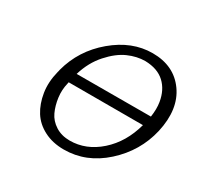

<svg xmlns="http://www.w3.org/2000/svg" viewBox="-155 -892 1126 1094"><g transform="rotate(30 408.0 -345.5)"><path d="M137 -346Q138 -349 139.5 -355Q141 -361 141 -363Q180 -510 299 -610Q418 -710 553 -710Q694 -710 767 -607.5Q840 -505 804 -344Q769 -193 651.5 -87Q534 19 387 19Q314 19 257.5 -10Q201 -39 170 -88.5Q139 -138 128.5 -204.5Q118 -271 137 -346ZM221 -327Q219 -323 219 -319Q207 -271 213.5 -222Q220 -173 238.5 -133Q257 -93 297 -67.5Q337 -42 391 -42Q498 -42 586 -120Q674 -198 709 -327ZM236 -391Q318 -391 480 -391.5Q642 -392 724 -392Q732 -446 725 -488Q713 -562 666.5 -605Q620 -648 539 -650Q484 -650 427.5 -625Q371 -600 316.5 -539Q262 -478 236 -391Z"/></g></svg>

Font: Coval
Style: Light Italic
Weight: 300
Foundry: Context Ltd
Version: Version 001.000